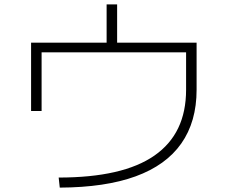

<svg xmlns="http://www.w3.org/2000/svg" viewBox="-20 -831 1040 877"><path d="M248 -20Q394 -20 503.5 -45Q613 -70 685.5 -120.5Q758 -171 794 -246Q830 -321 830 -421V-592H170V-324H122V-636H467V-811H515V-636H878V-421Q878 -275 808 -175.5Q738 -76 599.5 -25.5Q461 25 253 26Z"/></svg>

Font: M PLUS 2 Light
Style: Regular
Weight: 300
Designer: Coji Morishita
Foundry: UNDERFOREST DESIGN
Version: Version 1.001